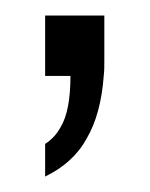

<svg xmlns="http://www.w3.org/2000/svg" viewBox="-20 -101 196 251"><path d="M39 -80.7V-1.7H72.1C72.1 28.2 68 50.8 59.2 65.3C54.3 74.2 47.9 81.4 39 87.1V129.8C62.4 118.5 81 102.4 93 80.6C106 58.8 113.2 30.6 115.6 -1.7C116.4 -8.1 116.4 -14.6 116.4 -21.8V-80.7Z"/></svg>

Font: Diatome
Style: Regular
Weight: 400
Designer: 15.100.17
Foundry: 15.100.17
Version: Version 1.008;Fontself Maker 3.5.8